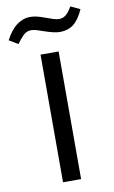

<svg xmlns="http://www.w3.org/2000/svg" viewBox="-151 -897 559 938"><g transform="rotate(-10 128.0 -428.0)"><path d="M267 -847.8Q253.2 -821.2 237.6 -808.9Q222.1 -796.6 205 -796.6Q191.3 -796.6 175.5 -801.6Q159.7 -806.6 138.2 -814.6Q113.5 -823.9 96.8 -827.6Q80.1 -831.4 63 -831.4Q30.9 -831.4 -0.3 -809.2Q-31.6 -787 -57.7 -737.1L-13.8 -710.6Q3 -734.3 19.5 -750.5Q36.1 -766.7 58.2 -766.7Q70.3 -766.7 85.3 -762.3Q100.2 -758 117.7 -751.5Q140.5 -743.5 160.6 -738.6Q180.7 -733.6 197 -733.6Q236.5 -733.6 264.1 -754.8Q291.7 -776 314.1 -825.9ZM173 -641H83.3V-7.9H173Z"/></g></svg>

Font: Estedad-VF-FD Black
Style: Regular
Weight: 900
Designer: Amin Abedi
Version: Version 4.000